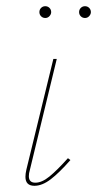

<svg xmlns="http://www.w3.org/2000/svg" viewBox="-20 -596 313 619"><path d="M107 -557Q107 -565 112.5 -570.5Q118 -576 126 -576Q134 -576 139.5 -570.5Q145 -565 145 -557Q145 -550 139.5 -544Q134 -538 126 -538Q118 -538 112.5 -543.5Q107 -549 107 -557ZM235 -557Q235 -565 240.5 -570.5Q246 -576 254 -576Q262 -576 267.5 -570.5Q273 -565 273 -557Q273 -550 267.5 -544Q262 -538 254 -538Q246 -538 240.5 -543.5Q235 -549 235 -557ZM62 -26Q62 -36 65 -49L152 -406H163L76 -47Q73 -37 73 -28Q73 -7 94 -7Q115 -7 139.5 -27Q164 -47 199 -86L207 -80Q171 -39 143.5 -18Q116 3 91 3Q62 3 62 -26Z"/></svg>

Font: Ysabeau Infant Hairline
Style: Italic
Weight: 100
Italic angle: -12°
Designer: Christian Thalmann (Catharsis Fonts)
Version: Version 0.003